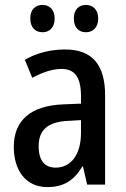

<svg xmlns="http://www.w3.org/2000/svg" viewBox="-20 -750 513 780"><path d="M103 -675C103 -638 124 -619 153 -619C181 -619 202 -638 202 -675C202 -711 181 -730 153 -730C124 -730 103 -712 103 -675ZM280 -675C280 -638 300 -619 329 -619C357 -619 379 -638 379 -675C379 -711 357 -730 329 -730C301 -730 280 -712 280 -675ZM245 -549C183 -549 127 -534 81 -507L111 -434C153 -456 192 -470 230 -470C283 -470 309 -437 309 -360V-329L237 -326C106 -321 36 -262 36 -153C36 -60 83 10 172 10C240 10 280 -17 315 -74H317L334 0H407V-363C407 -485 356 -549 245 -549ZM256 -259 309 -262V-210C309 -120 267 -69 206 -69C163 -69 137 -96 137 -156C137 -220 172 -255 256 -259Z"/></svg>

Font: Noto Sans Devanagari Condensed Medium
Style: Regular
Weight: 500
Width: 3
Designer: Jelle Bosma - Monotype Design Team
Foundry: Monotype Imaging Inc.
Version: Version 2.004